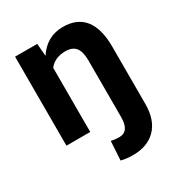

<svg xmlns="http://www.w3.org/2000/svg" viewBox="-177 -656 919 987"><g transform="rotate(-30 282.0 -162.5)"><path d="M184.1 -528.3 190.4 -454.1Q245.6 -538.1 341.3 -538.1Q425.3 -538.1 468 -484.4Q510.7 -430.7 511.2 -325.2V16.6Q511.2 111.3 461.9 162.4Q412.6 213.4 325.2 213.4Q287.1 213.4 255.4 205.1L262.2 92.3Q284.2 98.1 310.5 98.1Q369.6 98.1 369.6 13.7V-322.3Q369.6 -375 350.6 -399.2Q331.5 -423.3 289.6 -423.3Q227.1 -423.3 193.8 -380.9V0H52.7V-528.3Z"/></g></svg>

Font: Roboto
Style: Bold
Weight: 700
Designer: Google
Version: Version 2.134; 2016; ttfautohint (v1.6)